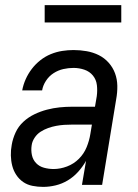

<svg xmlns="http://www.w3.org/2000/svg" viewBox="-20 -724 540 752"><path d="M149 8Q128 8 107.5 4Q87 0 71 -11Q55 -22 44 -38.5Q33 -55 28 -74.5Q23 -94 22.5 -115Q22 -136 26 -157Q30 -181 41 -205Q52 -229 71.5 -247Q91 -265 115 -276.5Q139 -288 164 -294.5Q189 -301 213.5 -303.5Q238 -306 263 -306H352L359 -347Q362 -369 359.5 -390.5Q357 -412 344 -428Q331 -444 310.5 -451Q290 -458 268 -458Q248 -458 228 -453.5Q208 -449 190 -437.5Q172 -426 160 -407.5Q148 -389 145 -370H67Q71 -392 80.5 -413.5Q90 -435 104.5 -454Q119 -473 138 -488Q157 -503 179 -512Q201 -521 223.5 -524.5Q246 -528 268 -528Q294 -528 319.5 -523.5Q345 -519 367 -508Q389 -497 405.5 -478.5Q422 -460 430.5 -437Q439 -414 439.5 -388Q440 -362 435 -335L380 0H301L317 -94Q304 -71 286 -51Q268 -31 245.5 -17.5Q223 -4 198 2Q173 8 149 8ZM190 -62Q216 -62 242.5 -72Q269 -82 289 -102Q309 -122 319.5 -148Q330 -174 334 -200L340 -236H263Q247 -236 231.5 -235Q216 -234 200 -231Q184 -228 168.5 -222.5Q153 -217 139 -208Q125 -199 115.5 -184.5Q106 -170 104 -155Q101 -135 105 -116.5Q109 -98 121.5 -85Q134 -72 152.5 -67Q171 -62 190 -62ZM155 -636V-704H455V-636Z"/></svg>

Font: Iosevka SS04 Oblique
Style: Regular
Weight: 400
Italic angle: -9°
Monospace: yes
Designer: Belleve Invis
Foundry: Belleve Invis
Version: Version 19.0.0; ttfautohint (v1.8.4)